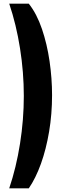

<svg xmlns="http://www.w3.org/2000/svg" viewBox="-20 -820 332 1040"><path d="M136 200Q173.5 145.5 201.8 66.8Q230 -12 246 -107Q262 -202 262 -305Q262 -395 248.5 -488.2Q235 -581.5 207.2 -663.2Q179.5 -745 136 -800H30Q68 -687.5 88.5 -558Q109 -428.5 109 -300Q109 -172 88.5 -42.2Q68 87.5 30 200Z"/></svg>

Font: Big Shoulders Stencil Display Black
Style: Regular
Weight: 900
Designer: Patric King
Foundry: XO Type Co
Version: Version 1.000